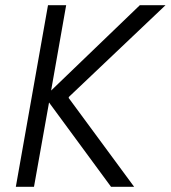

<svg xmlns="http://www.w3.org/2000/svg" viewBox="-20 -720 658 740"><path d="M41 0 165 -700H235L177 -371L519 -700H618L245 -346V-342L497 0H408L169 -325L111 0Z"/></svg>

Font: DM Mono Light
Style: Italic
Weight: 300
Italic angle: -10°
Designer: Colophon Foundry
Foundry: Colophon Foundry
Version: Version 1.000; ttfautohint (v1.8.2.53-6de2)